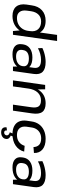

<svg xmlns="http://www.w3.org/2000/svg" viewBox="1102 -1882 978 3221"><g transform="rotate(90 1590.5 -271.0)"><path d="M248 8Q141 8 90.5 -53.5Q40 -115 56 -227L69 -313Q84 -425 152 -486.5Q220 -548 329 -548Q406 -548 459 -517.5Q512 -487 535.5 -430Q559 -373 548 -295L542 -249Q531 -171 491 -113Q451 -55 388.5 -23.5Q326 8 248 8ZM281 -67Q340 -67 385.5 -90Q431 -113 460.5 -156Q490 -199 498 -258L501 -285Q514 -372 470 -422Q426 -472 338 -472Q269 -472 224.5 -428Q180 -384 168 -305L158 -233Q147 -155 180 -111Q213 -67 281 -67ZM485 -170 565 -740H667L563 0H500Z M1093 -182 1117 -349Q1126 -412 1093.5 -441.5Q1061 -471 983 -471Q935 -471 884.5 -457.5Q834 -444 789 -419L785 -493Q816 -509 856 -521.5Q896 -534 938.5 -541Q981 -548 1019 -548Q1134 -548 1184 -498.5Q1234 -449 1220 -349L1171 0H1097ZM890 8Q801 8 756 -32.5Q711 -73 721 -146L724 -171Q735 -244 792 -285Q849 -326 942 -326Q1040 -326 1091 -287Q1142 -248 1132 -175L1128 -149Q1118 -75 1054.5 -33.5Q991 8 890 8ZM927 -52Q994 -52 1037.5 -80.5Q1081 -109 1088 -156L1090 -170Q1097 -216 1063 -241.5Q1029 -267 962 -267Q900 -267 863 -243Q826 -219 819 -166L817 -154Q810 -105 839 -78.5Q868 -52 927 -52Z M1779 -310Q1791 -394 1763 -432Q1735 -470 1664 -470Q1583 -470 1531 -414.5Q1479 -359 1464 -254L1413 -184L1423 -249Q1445 -393 1519.5 -470.5Q1594 -548 1713 -548Q1816 -548 1857.5 -492.5Q1899 -437 1882 -321L1836 0H1735ZM1404 -540H1478L1480 -364L1429 0H1328Z M2230 8Q2150 8 2096 -20Q2042 -48 2018.5 -101Q1995 -154 2004 -227L2017 -313Q2027 -385 2065.5 -438Q2104 -491 2166.5 -519.5Q2229 -548 2309 -548Q2424 -548 2486.5 -495.5Q2549 -443 2546 -352L2447 -344Q2444 -407 2408 -440Q2372 -473 2302 -473Q2252 -473 2213 -453.5Q2174 -434 2149.5 -398Q2125 -362 2118 -313L2105 -227Q2095 -152 2132 -109.5Q2169 -67 2245 -67Q2314 -67 2360 -100.5Q2406 -134 2426 -196L2523 -188Q2500 -98 2422.5 -45Q2345 8 2230 8ZM2201 198Q2154 198 2132 174.5Q2110 151 2116 107L2168 101Q2165 123 2174 135.5Q2183 148 2203 148Q2222 148 2235 136.5Q2248 125 2250 106Q2252 88 2239.5 74.5Q2227 61 2199 53L2221 0H2270L2254 37Q2285 49 2300 70.5Q2315 92 2310 118Q2306 154 2275.5 176Q2245 198 2201 198Z M2991 -182 3015 -349Q3024 -412 2991.5 -441.5Q2959 -471 2881 -471Q2833 -471 2782.5 -457.5Q2732 -444 2687 -419L2683 -493Q2714 -509 2754 -521.5Q2794 -534 2836.5 -541Q2879 -548 2917 -548Q3032 -548 3082 -498.5Q3132 -449 3118 -349L3069 0H2995ZM2788 8Q2699 8 2654 -32.5Q2609 -73 2619 -146L2622 -171Q2633 -244 2690 -285Q2747 -326 2840 -326Q2938 -326 2989 -287Q3040 -248 3030 -175L3026 -149Q3016 -75 2952.5 -33.5Q2889 8 2788 8ZM2825 -52Q2892 -52 2935.5 -80.5Q2979 -109 2986 -156L2988 -170Q2995 -216 2961 -241.5Q2927 -267 2860 -267Q2798 -267 2761 -243Q2724 -219 2717 -166L2715 -154Q2708 -105 2737 -78.5Q2766 -52 2825 -52Z"/></g></svg>

Font: Pathway Extreme 28pt Medium
Style: Italic
Weight: 500
Italic angle: -8°
Designer: Eduardo Rodriguez Tunni
Foundry: Eduardo Rodriguez Tunni
Version: Version 1.001;gftools[0.9.26]